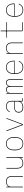

<svg xmlns="http://www.w3.org/2000/svg" viewBox="2625 -3363 750 6040"><g transform="rotate(-90 3000.0 -343.0)"><path d="M127 0V-516H148V-442H151Q164 -475 202.5 -501.5Q241 -528 309 -528Q395 -528 439 -479Q483 -430 483 -336V0H462V-333Q462 -426 421.5 -467.5Q381 -509 306 -509Q275 -509 246.5 -500.5Q218 -492 196 -475Q174 -458 161 -432Q148 -406 148 -372V0Z M1052 -74H1049Q1042 -57 1029.5 -41.5Q1017 -26 997.5 -14Q978 -2 951.5 5Q925 12 891 12Q805 12 761 -37Q717 -86 717 -180V-516H738V-183Q738 -90 778.5 -48.5Q819 -7 894 -7Q925 -7 953.5 -15.5Q982 -24 1004 -41Q1026 -58 1039 -83.5Q1052 -109 1052 -144V-516H1073V0H1052Z M1500 12Q1400 12 1345 -55.5Q1290 -123 1290 -258Q1290 -393 1345 -460.5Q1400 -528 1500 -528Q1600 -528 1655 -460.5Q1710 -393 1710 -258Q1710 -123 1655 -55.5Q1600 12 1500 12ZM1500 -7Q1591 -7 1639 -67.5Q1687 -128 1687 -234V-282Q1687 -388 1639 -448.5Q1591 -509 1500 -509Q1409 -509 1361 -448.5Q1313 -388 1313 -282V-234Q1313 -128 1361 -67.5Q1409 -7 1500 -7Z M2087 0 1893 -516H1915L2099 -24H2102L2286 -516H2307L2113 0Z M2854 0Q2825 0 2825 -29V-77H2822Q2803 -41 2762.5 -14.5Q2722 12 2649 12Q2566 12 2522 -24.5Q2478 -61 2478 -130Q2478 -161 2487.5 -188Q2497 -215 2519.5 -234Q2542 -253 2580 -264Q2618 -275 2675 -275H2825V-356Q2825 -434 2785 -471.5Q2745 -509 2675 -509Q2620 -509 2577 -485.5Q2534 -462 2512 -410L2495 -420Q2517 -470 2561.5 -499Q2606 -528 2675 -528Q2756 -528 2801 -484Q2846 -440 2846 -359V-19H2931V0ZM2649 -7Q2684 -7 2716 -16Q2748 -25 2772 -42.5Q2796 -60 2810.5 -86.5Q2825 -113 2825 -148V-257H2676Q2581 -257 2541 -226Q2501 -195 2501 -146V-114Q2501 -62 2542 -34.5Q2583 -7 2649 -7Z M3073 0V-516H3094V-455H3097Q3108 -487 3133.5 -507.5Q3159 -528 3203 -528Q3291 -528 3306 -446H3308Q3319 -481 3346 -504.5Q3373 -528 3420 -528Q3474 -528 3501 -495.5Q3528 -463 3528 -400V0H3507V-397Q3507 -455 3484 -482Q3461 -509 3418 -509Q3375 -509 3343 -478Q3311 -447 3311 -384V0H3290V-397Q3290 -455 3267 -482Q3244 -509 3201 -509Q3180 -509 3160.5 -501.5Q3141 -494 3126.5 -478Q3112 -462 3103 -438.5Q3094 -415 3094 -384V0Z M3906 12Q3804 12 3748 -55.5Q3692 -123 3692 -258Q3692 -393 3747 -460.5Q3802 -528 3902 -528Q3953 -528 3992.5 -509.5Q4032 -491 4058 -457Q4084 -423 4097.5 -375Q4111 -327 4111 -267V-260H3715V-234Q3715 -128 3764 -67.5Q3813 -7 3906 -7Q3971 -7 4016.5 -37.5Q4062 -68 4085 -131L4103 -124Q4080 -61 4030.5 -24.5Q3981 12 3906 12ZM3902 -509Q3811 -509 3763 -448.5Q3715 -388 3715 -282V-278H4089V-282Q4089 -388 4041 -448.5Q3993 -509 3902 -509Z M4327 0V-516H4348V-442H4351Q4364 -475 4402.5 -501.5Q4441 -528 4509 -528Q4595 -528 4639 -479Q4683 -430 4683 -336V0H4662V-333Q4662 -426 4621.5 -467.5Q4581 -509 4506 -509Q4475 -509 4446.5 -500.5Q4418 -492 4396 -475Q4374 -458 4361 -432Q4348 -406 4348 -372V0Z M5066 0Q5037 0 5037 -29V-497H4836V-516H5008Q5037 -516 5037 -545V-698H5058V-516H5322V-497H5058V-19H5322V0Z M5706 12Q5604 12 5548 -55.5Q5492 -123 5492 -258Q5492 -393 5547 -460.5Q5602 -528 5702 -528Q5753 -528 5792.5 -509.5Q5832 -491 5858 -457Q5884 -423 5897.5 -375Q5911 -327 5911 -267V-260H5515V-234Q5515 -128 5564 -67.5Q5613 -7 5706 -7Q5771 -7 5816.5 -37.5Q5862 -68 5885 -131L5903 -124Q5880 -61 5830.5 -24.5Q5781 12 5706 12ZM5702 -509Q5611 -509 5563 -448.5Q5515 -388 5515 -282V-278H5889V-282Q5889 -388 5841 -448.5Q5793 -509 5702 -509Z"/></g></svg>

Font: IBM Plex Mono Thin
Style: Regular
Weight: 100
Monospace: yes
Designer: Mike Abbink, Paul van der Laan, Pieter van Rosmalen
Foundry: Bold Monday
Version: Version 2.3